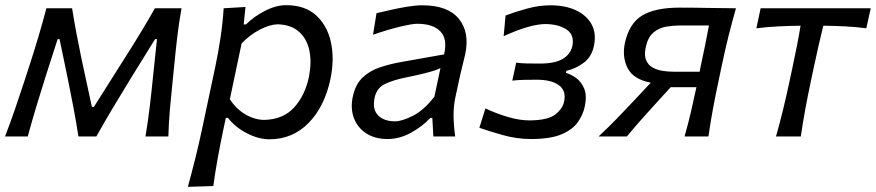

<svg xmlns="http://www.w3.org/2000/svg" viewBox="-30 -528 3390 743"><path d="M-10.5 0Q10.5 -54.5 28.5 -107Q46.5 -159.5 63.5 -211.5L85.5 -279Q103 -333 119.2 -387.8Q135.5 -442.5 149.5 -496H249Q256.5 -448 265.8 -399.2Q275 -350.5 285 -302.5L325.5 -114.5H333.5L452 -302Q483.5 -351 513 -399.8Q542.5 -448.5 569.5 -496H672.5Q663 -443.5 656.2 -387.2Q649.5 -331 644.5 -277.5L637.5 -208.5Q632 -157.5 627.5 -105Q623 -52.5 621.5 0H533Q542.5 -57 549.5 -115.2Q556.5 -173.5 562 -230L577.5 -376.5H570L473.5 -220.5Q439.5 -165.5 406.8 -110.5Q374 -55.5 343 0H273.5Q265 -55 254.5 -110.5Q244 -166 233 -220L200.5 -376.5H193L146.5 -232Q128 -173.5 110.5 -115.5Q93 -57.5 77.5 0Z M697 195Q712 140 725.2 87.2Q738.5 34.5 751.5 -26.5L803 -269Q814.5 -323.5 823.2 -381.2Q832 -439 835.5 -496L920 -501L913 -433.5H922Q950.5 -462.5 994 -485.2Q1037.5 -508 1077 -508Q1150.5 -508 1193.8 -468.2Q1237 -428.5 1250.8 -363.5Q1264.5 -298.5 1249 -223.5Q1226.5 -116 1164.5 -52.5Q1102.5 11 1012.5 11Q971 11 926 -12Q881 -35 852 -72H844L833.5 -23Q821.5 35 812.2 86Q803 137 795.5 192ZM993.5 -64Q1066.5 -66 1108.5 -112.5Q1150.5 -159 1165.5 -230.5Q1176.5 -285.5 1167.5 -331Q1158.5 -376.5 1127.8 -404.5Q1097 -432.5 1044 -434Q1013 -433 974.8 -413Q936.5 -393 905 -360L859.5 -144Q884 -106 920.2 -85Q956.5 -64 993.5 -64Z M1470 10Q1420.5 10 1386.8 -12.2Q1353 -34.5 1339.2 -72Q1325.5 -109.5 1335.5 -155Q1345.5 -201.5 1372.8 -227.5Q1400 -253.5 1437.8 -266.5Q1475.5 -279.5 1517 -287L1688.5 -317.5Q1702.5 -377.5 1674 -406.8Q1645.5 -436 1584.5 -436Q1565 -436 1517 -424.5Q1469 -413 1413.5 -393.5L1427 -477Q1451 -482.5 1482.8 -489.8Q1514.5 -497 1546.5 -502.2Q1578.5 -507.5 1604.5 -507.5Q1703.5 -507.5 1746 -454.8Q1788.5 -402 1770 -317Q1765 -294 1758.2 -268Q1751.5 -242 1745 -210.5L1732 -150.5Q1725 -117.5 1725.2 -80.2Q1725.5 -43 1731.5 0H1647L1643 -71.5H1635Q1604.5 -38.5 1560.2 -14.2Q1516 10 1470 10ZM1498.5 -58.5Q1525.5 -58.5 1568 -80Q1610.5 -101.5 1651 -154L1674.5 -264.5Q1665.5 -260 1651.5 -255.2Q1637.5 -250.5 1611 -243.8Q1584.5 -237 1537.5 -227.5Q1493 -218.5 1460.2 -203.2Q1427.5 -188 1419.5 -149Q1410.5 -104 1433.5 -81.2Q1456.5 -58.5 1498.5 -58.5Z M2024.5 10Q1970 10 1915 -5.5Q1860 -21 1825 -33.5L1848.5 -108.5Q1888 -89.5 1934 -75.8Q1980 -62 2020.5 -62Q2091.5 -63 2119.5 -85.5Q2147.5 -108 2153 -135Q2162 -177 2132.8 -198.2Q2103.5 -219.5 2047.5 -219.5Q2019 -219.5 1996.8 -219Q1974.5 -218.5 1952.5 -216L1967.5 -285.5Q1987 -283 2008.5 -282.5Q2030 -282 2058.5 -282Q2118 -282 2148 -300.2Q2178 -318.5 2185 -350Q2193.5 -392.5 2163.2 -413.2Q2133 -434 2082 -435Q2022 -435 1919 -388L1926.5 -468Q1960 -481 2007.5 -494.2Q2055 -507.5 2099.5 -507.5Q2158 -507.5 2199.2 -488Q2240.5 -468.5 2259.2 -434Q2278 -399.5 2269 -353.5Q2260.5 -309 2229.8 -285.8Q2199 -262.5 2162 -254L2160 -246Q2178 -241 2198.5 -226.8Q2219 -212.5 2230.5 -185.5Q2242 -158.5 2233 -116Q2226.5 -84.5 2206.2 -55.5Q2186 -26.5 2143 -8.2Q2100 10 2024.5 10Z M2286.5 0Q2325 -36 2360 -72Q2395 -108 2427.5 -143L2488.5 -208Q2421 -221 2399 -264Q2377 -307 2388 -360.5Q2404.5 -437.5 2455 -468Q2505.5 -498.5 2600 -498.5Q2657.5 -498.5 2718.5 -497.2Q2779.5 -496 2818 -496Q2802.5 -441 2789.2 -388.5Q2776 -336 2762 -269L2751.5 -219Q2738.5 -158 2729 -106.8Q2719.5 -55.5 2711.5 0H2619Q2633 -48.5 2643.5 -93.8Q2654 -139 2665 -190.5H2565.5L2515.5 -136Q2485 -102.5 2454.2 -68Q2423.5 -33.5 2396 0ZM2575 -250.5H2677.5L2681 -269Q2690.5 -313.5 2698.5 -352.2Q2706.5 -391 2713.5 -429.5H2602.5Q2575.5 -429.5 2547.8 -424.8Q2520 -420 2498.8 -402.2Q2477.5 -384.5 2469 -346Q2462 -313.5 2470.8 -294.2Q2479.5 -275 2497.2 -265.8Q2515 -256.5 2536 -253.5Q2557 -250.5 2575 -250.5Z M2973 0Q2988.5 -55 3001 -106.5Q3013.5 -158 3026.5 -219L3037 -268.5Q3047 -315.5 3054.5 -353.5Q3062 -391.5 3068 -428.5Q3027 -428 2983.8 -426Q2940.5 -424 2897 -418.5L2913.5 -496H3339.5L3322.5 -418.5Q3282 -424 3239.5 -426Q3197 -428 3156 -428.5Q3147 -391.5 3138.2 -353.5Q3129.5 -315.5 3119.5 -268.5L3109 -219Q3096 -158 3086.5 -106.5Q3077 -55 3069 0Z"/></svg>

Font: Commissioner Flair
Style: Italic
Weight: 400
Italic angle: -12°
Designer: Kostas Bartsokas
Foundry: Kostas Bartsokas
Version: Version 1.000; ttfautohint (v1.8.3)